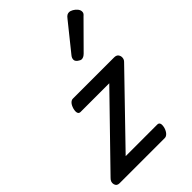

<svg xmlns="http://www.w3.org/2000/svg" viewBox="-263 -939 1034 1034"><g transform="rotate(-45 254.0 -422.0)"><path d="M11 0Q-10 0 -14.5 -19.5Q-19 -39 -2 -55L353 -420H134Q123 -420 119 -430Q115 -440 120 -460Q126 -480 135.5 -490Q145 -500 156 -500H470Q487 -500 494.5 -490Q502 -480 501 -467Q500 -454 491 -445L138 -80H379Q390 -80 394 -70.5Q398 -61 393 -40Q387 -21 377 -10.5Q367 0 356 0ZM340 -616Q331 -616 318.5 -625.5Q306 -635 306 -646Q306 -653 308.5 -659Q311 -665 316 -671L439 -824Q448 -836 455 -840Q462 -844 470 -844Q480 -844 492.5 -837Q505 -830 514 -819Q523 -808 523 -796Q523 -788 519.5 -783Q516 -778 510 -773L369 -631Q354 -616 340 -616Z"/></g></svg>

Font: Playwrite NO
Style: Regular
Weight: 400
Designer: Veronika Burian, José Scaglione
Foundry: TypeTogether
Version: Version 1.002